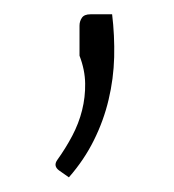

<svg xmlns="http://www.w3.org/2000/svg" viewBox="-20 -156 238 262"><path d="M133 -136.5Q136.5 -107.5 135.8 -78Q135 -48.5 128.2 -20Q121.5 8.5 108.2 35.2Q95 62 74 86L60.5 76.5Q52.5 70.5 58 62.5Q69.5 46.5 78.5 29.5Q87.5 12.5 92 -5.5Q96.5 -23.5 96.2 -42Q96 -60.5 88.5 -80V-121Q88.5 -127 91.8 -131.8Q95 -136.5 103.5 -136.5Z"/></svg>

Font: Lato Light
Style: Regular
Weight: 300
Designer: Lukasz Dziedzic
Foundry: tyPoland Lukasz Dziedzic
Version: Version 2.007; 2014-02-27